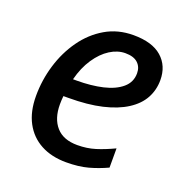

<svg xmlns="http://www.w3.org/2000/svg" viewBox="-106 -645 724 751"><g transform="rotate(20 256.5 -269.0)"><path d="M247.1 9.8Q186 9.8 141.4 -14.2Q96.7 -38.1 72.3 -83.7Q47.9 -129.4 47.9 -194.3Q47.9 -260.3 66.9 -323.2Q85.9 -386.2 122.1 -437Q158.2 -487.8 209.5 -517.8Q260.7 -547.9 325.7 -547.9Q403.8 -547.9 443.8 -512.7Q483.9 -477.5 483.9 -418Q483.9 -377 465.1 -342.5Q446.3 -308.1 407.2 -283Q368.2 -257.8 309.1 -243.9Q250 -230 168.9 -230H148.9Q147.9 -222.2 147.5 -212.9Q147 -203.6 147 -195.3Q147 -136.2 176.8 -102.3Q206.5 -68.4 265.1 -68.4Q304.7 -68.4 339.4 -79.1Q374 -89.8 414.1 -108.9V-28.8Q376 -11.2 337.4 -0.7Q298.8 9.8 247.1 9.8ZM161.6 -304.7H176.3Q237.3 -304.7 285.2 -315.9Q333 -327.1 361.1 -351.1Q389.2 -375 389.2 -412.1Q389.2 -438.5 371.8 -454.6Q354.5 -470.7 319.8 -470.7Q287.6 -470.7 256.3 -450.9Q225.1 -431.2 200 -393.8Q174.8 -356.4 161.6 -304.7Z"/></g></svg>

Font: Open Sans Medium
Style: Italic
Weight: 500
Italic angle: -12°
Designer: Monotype Design Team
Foundry: Monotype Imaging Inc.
Version: Version 3.000